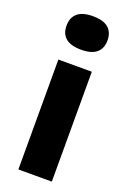

<svg xmlns="http://www.w3.org/2000/svg" viewBox="-152 -845 601 898"><g transform="rotate(20 148.0 -396.5)"><path d="M64.5 0V-547H231V0ZM148 -626.5Q96 -626.5 71 -648Q46 -669.5 46 -709.5Q46 -749.5 71 -771.2Q96 -793 148 -793Q200 -793 225 -771.2Q250 -749.5 250 -709.5Q250 -669.5 225 -648Q200 -626.5 148 -626.5Z"/></g></svg>

Font: Encode Sans SmExp
Style: Bold
Weight: 700
Width: 6
Designer: Multiple Designers
Foundry: Impallari Type
Version: Version 3.002; ttfautohint (v1.8.3) -l 8 -r 50 -G 200 -x 14 